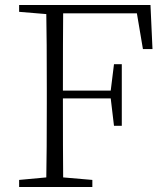

<svg xmlns="http://www.w3.org/2000/svg" viewBox="-20 -743 662 763"><path d="M231 -690Q230 -594 230 -383H420L433 -488H464V-243H433L420 -352H230Q230 -135 231 -38L347 -28V0H56V-28L164 -38Q166 -135 166 -333V-390Q166 -589 164 -687L56 -696V-723H578L586 -548H548L524 -690Z"/></svg>

Font: Source Han Serif SC ExtraLight
Style: Regular
Weight: 250
Designer: Ryoko NISHIZUKA  (kana & ideographs); Frank Grießhammer (Latin, Greek & Cyrillic); Wenlong ZHANG  (bopomofo); Sandoll Co
Foundry: Adobe Systems Incorporated
Version: Version 1.001 October 20, 2017